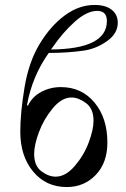

<svg xmlns="http://www.w3.org/2000/svg" viewBox="-20 -744 510 776"><path d="M250 12Q166 12 114 -50.5Q62 -113 62 -212Q62 -287 79 -390Q96 -493 140 -566Q184 -639 241.5 -681.5Q299 -724 362 -724Q407 -724 431.5 -704.5Q456 -685 456 -652Q456 -609 413.5 -578.5Q371 -548 322 -540Q255 -530 177 -530Q110 -436 89 -319L93 -317Q110 -353 146.5 -372.5Q183 -392 226 -392Q310 -392 362 -329.5Q414 -267 414 -168Q414 -86 367 -37Q320 12 250 12ZM205 -30Q245 -30 282 -73Q319 -116 338.5 -168Q358 -220 358 -256Q358 -305 327.5 -327.5Q297 -350 269 -350Q229 -350 192.5 -305.5Q156 -261 137 -209Q118 -157 118 -122Q118 -74 147 -52Q176 -30 205 -30ZM373 -700Q331 -700 282 -656Q233 -612 192 -552L186 -544Q412 -546 412 -659Q412 -700 373 -700Z"/></svg>

Font: Old Standard TT
Style: Regular
Weight: 400
Designer: Alexey Kryukov <alexios@thessalonica.org.ru>
Version: Version 1.0